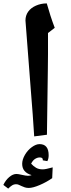

<svg xmlns="http://www.w3.org/2000/svg" viewBox="-56 -800 420 1140"><path d="M229 -604V-478L228 -381.8L222.7 0L147 9.8Q140.1 -106 126 -277.8L95.2 -678.2Q95.2 -708 111.3 -730.7Q127.4 -753.4 157.5 -766.6Q187.5 -779.8 221.7 -779.8Q242.2 -705.6 269 -634.8ZM75.7 172.9Q75.7 147.5 92 119.4Q108.4 91.3 133.1 73.5Q157.7 55.7 178.7 55.7Q232.9 55.7 232.9 121.6Q232.9 143.1 225.1 156.7L197.8 151.9L198.2 148.4Q198.2 134.8 179.7 134.8Q166.5 134.8 152.6 143.3Q138.7 151.9 128.9 171.9Q142.6 187 158.4 196.3Q174.3 205.6 197.8 205.6Q214.8 205.6 256.8 193.8L253.9 257.8Q219.7 281.7 179.4 298.8Q139.2 315.9 114.7 315.9Q101.6 315.9 91.3 312.5Q81.1 309.1 72.3 304.9Q63.5 300.8 55.9 297.4Q48.3 293.9 40 293.9Q26.4 293.9 15.6 300.8Q4.9 307.6 -7.3 319.8L-36.1 297.9Q-22.5 269.5 -1 251.2Q20.5 232.9 42 232.9Q51.8 232.9 74.7 238.3Q97.7 243.7 109.9 243.7Q122.1 243.7 131.8 239.7Q75.7 223.6 75.7 172.9Z"/></svg>

Font: Sahl Naskh
Style: Bold
Weight: 700
Designer: Pascal Zoghbi
Version: Version 1.001